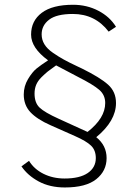

<svg xmlns="http://www.w3.org/2000/svg" viewBox="-20 -743 587 817"><path d="M71.3 -35.2 103.5 -58.6Q125 -23.4 165 -3.4Q205.1 16.6 254.9 16.6Q319.3 16.6 353.5 -6.8Q387.7 -30.3 387.7 -70.3Q387.7 -103.5 367.7 -123Q347.7 -142.6 298.8 -164.1L195.3 -210Q137.7 -235.4 109.4 -265.6Q81.1 -295.9 81.1 -340.8Q81.1 -376 99.1 -406.2Q117.2 -436.5 135.3 -451.2Q153.3 -465.8 184.6 -486.3Q112.3 -539.1 112.3 -595.7Q112.3 -654.3 157.7 -688.5Q203.1 -722.7 291 -722.7Q349.6 -722.7 398.4 -697.3Q447.3 -671.9 473.6 -628.9L442.4 -608.4Q384.8 -683.6 290 -683.6Q220.7 -683.6 189 -659.2Q157.2 -634.8 157.2 -596.7Q157.2 -574.2 168.9 -554.7Q180.7 -535.2 205.6 -518.1Q230.5 -501 252 -489.3Q273.4 -477.5 308.6 -460.9Q322.3 -454.1 329.1 -451.2Q406.2 -413.1 439.9 -382.8Q473.6 -352.5 473.6 -304.7Q473.6 -228.5 389.6 -159.2Q433.6 -124 433.6 -70.3Q433.6 -15.6 389.6 19.5Q345.7 54.7 255.9 54.7Q192.4 54.7 145 29.3Q97.7 3.9 71.3 -35.2ZM127 -344.7Q127 -305.7 148.4 -285.2Q169.9 -264.6 230.5 -237.3L352.5 -181.6Q427.7 -240.2 427.7 -304.7Q427.7 -338.9 402.3 -360.8Q377 -382.8 311.5 -416L218.8 -464.8Q195.3 -448.2 183.6 -439Q171.9 -429.7 156.2 -414.1Q140.6 -398.4 133.8 -381.8Q127 -365.2 127 -344.7Z"/></svg>

Font: Gothic A1 ExtraLight
Style: Regular
Weight: 275
Designer: HanYang I&C Co.,Ltd.
Foundry: HanYang I&C Co.,Ltd.
Version: Version 2.50